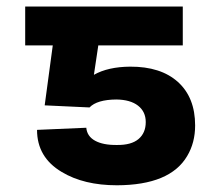

<svg xmlns="http://www.w3.org/2000/svg" viewBox="-20 -548 662 577"><path d="M249 -225.1 114.3 -231.4 154.3 -528.3H529.3V-411.6H275.4L262.2 -323.2Q304.7 -347.2 371.1 -347.7Q463.4 -348.1 514.9 -301.5Q566.4 -254.9 566.4 -170.9Q566.4 -119.1 542.5 -79.1Q491.2 8.3 331.5 8.8Q231.9 8.8 165.5 -31.2Q91.3 -75.2 91.3 -157.7L239.3 -164.1Q241.7 -138.2 265.9 -125Q290 -111.8 331.5 -112.3Q374.5 -111.8 396.2 -130.1Q418 -148.4 418 -181.2Q418 -212.4 394.8 -230.5Q371.6 -248.5 329.6 -249Q271.5 -248.5 249 -225.1ZM55.7 -528.3H210.9V-411.6H55.7Z"/></svg>

Font: Inter Tight Stencil
Style: Bold
Weight: 700
Designer: Rasmus Andersson
Foundry: rsms
Version: Version 3.004;Glyphs 3.1.2 (3151)